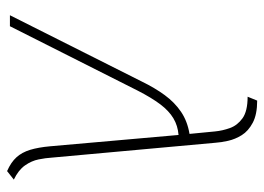

<svg xmlns="http://www.w3.org/2000/svg" viewBox="-122 -615 746 542"><g transform="rotate(90 251.0 -344.0)"><path d="M425 -117 383 -579Q382 -595 377.5 -615Q373 -635 361.5 -653.5Q350 -672 326.5 -684.5Q303 -697 264 -697L253 -670Q294 -670 314 -655.5Q334 -641 341.5 -620Q349 -599 351 -578L358 -506Q322 -500 295.5 -482Q269 -464 248.5 -436Q228 -408 210 -371L23 1H54L236 -360Q256 -399 274.5 -423.5Q293 -448 314 -460.5Q335 -473 361 -475L393 -112Q396 -79 403 -56Q410 -33 424 -17.5Q438 -2 463 9L487 -10Q460 -23 447 -41.5Q434 -60 430 -80Q426 -100 425 -117Z"/></g></svg>

Font: Advent Pro ExtraLight
Style: Italic
Weight: 250
Italic angle: -12°
Version: Version 3.000